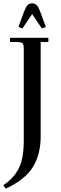

<svg xmlns="http://www.w3.org/2000/svg" viewBox="-38 -928 364 1147"><path d="M-18 178Q42 139 73 80Q104 21 104 -91V-637Q104 -662 97 -669Q90 -676 65 -677H22V-702H251V-677H205V-111Q205 -7 159 69Q113 145 -4 199ZM72 -767 106 -859Q116 -886 126.5 -897Q137 -908 154 -908Q171 -908 181.5 -897Q192 -886 202 -859L236 -767L212 -758L154 -844L96 -758Z"/></svg>

Font: Dihjauti
Style: Bold
Weight: 700
Designer: T. Christopher White
Version: Version 3.0.0